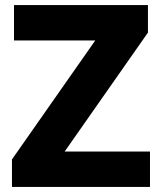

<svg xmlns="http://www.w3.org/2000/svg" viewBox="-20 -734 634 754"><path d="M569 0H27V-108L354 -575H35V-714H561V-606L234 -139H569Z"/></svg>

Font: Noto Sans Thai ExtraBold
Style: Regular
Weight: 800
Version: Version 2.001